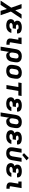

<svg xmlns="http://www.w3.org/2000/svg" viewBox="2768 -3650 1028 6723"><g transform="rotate(90 3282.5 -289.0)"><path d="M-59 205H94L236 -17L302 205H455L327 -156L576 -530H424L281 -309L215 -530H63L190 -169Z M821 8Q861 8 902 -1Q943 -10 980 -34.5Q1017 -59 1041 -95.5Q1065 -132 1074 -173H938Q933 -149 912.5 -132.5Q892 -116 868 -110.5Q844 -105 821 -105Q805 -105 789 -107Q773 -109 758.5 -115Q744 -121 734.5 -134Q725 -147 728 -164Q731 -180 745 -192.5Q759 -205 776 -210Q793 -215 810 -217Q827 -219 844 -219H912L931 -332H863Q848 -332 834 -334Q820 -336 807 -341.5Q794 -347 786.5 -358.5Q779 -370 781 -385Q783 -399 796 -407.5Q809 -416 823 -419.5Q837 -423 850.5 -424Q864 -425 878 -425Q892 -425 905.5 -423Q919 -421 931 -415.5Q943 -410 950 -398.5Q957 -387 955 -373V-370H1090Q1091 -374 1092 -379Q1097 -411 1086.5 -440Q1076 -469 1053 -489Q1030 -509 1001.5 -519.5Q973 -530 941.5 -534Q910 -538 878 -538Q850 -538 821.5 -535Q793 -532 765 -523.5Q737 -515 711 -499Q685 -483 668.5 -457.5Q652 -432 647 -404Q643 -380 647 -356.5Q651 -333 664.5 -314.5Q678 -296 697 -283Q672 -275 649 -262Q626 -249 612 -227Q598 -205 594 -180Q588 -145 597.5 -111Q607 -77 630 -53Q653 -29 684.5 -15.5Q716 -2 750.5 3Q785 8 821 8Z M1441 0H1489V-113H1441Q1431 -113 1421.5 -116Q1412 -119 1407.5 -127.5Q1403 -136 1404 -146L1468 -530H1237V-417H1312L1271 -165Q1266 -136 1269.5 -107.5Q1273 -79 1289.5 -57Q1306 -35 1330.5 -22Q1355 -9 1383.5 -4.5Q1412 0 1441 0Z M1555 205H1691L1740 -92Q1748 -63 1765 -38.5Q1782 -14 1810.5 -3Q1839 8 1871 8Q1901 8 1931.5 0Q1962 -8 1989 -26.5Q2016 -45 2036 -71.5Q2056 -98 2066.5 -127.5Q2077 -157 2082 -188L2100 -298Q2107 -337 2104 -375.5Q2101 -414 2083.5 -446.5Q2066 -479 2035.5 -500Q2005 -521 1967.5 -529.5Q1930 -538 1891 -538Q1858 -538 1824.5 -532Q1791 -526 1759.5 -509.5Q1728 -493 1703 -466.5Q1678 -440 1664.5 -408Q1651 -376 1645 -343ZM1832 -105Q1811 -105 1793 -115.5Q1775 -126 1767.5 -145.5Q1760 -165 1760 -186.5Q1760 -208 1763 -229L1779 -324Q1783 -350 1797 -375Q1811 -400 1837 -412.5Q1863 -425 1889 -425Q1910 -425 1928.5 -417.5Q1947 -410 1957 -393.5Q1967 -377 1968.5 -357Q1970 -337 1967 -316L1948 -206Q1944 -179 1928.5 -154Q1913 -129 1886 -117Q1859 -105 1832 -105Z M2405 8Q2438 8 2472.5 2Q2507 -4 2539.5 -20Q2572 -36 2598 -62.5Q2624 -89 2638 -121.5Q2652 -154 2658 -188L2676 -298Q2683 -337 2680 -375.5Q2677 -414 2659 -446.5Q2641 -479 2611 -500.5Q2581 -522 2543 -530Q2505 -538 2466 -538Q2433 -538 2398.5 -532Q2364 -526 2331.5 -510Q2299 -494 2273.5 -468Q2248 -442 2233.5 -409Q2219 -376 2213 -343L2195 -233Q2188 -193 2191 -154.5Q2194 -116 2212 -83.5Q2230 -51 2260 -30Q2290 -9 2328 -0.5Q2366 8 2405 8ZM2407 -105Q2386 -105 2367.5 -112.5Q2349 -120 2338.5 -136.5Q2328 -153 2326.5 -173.5Q2325 -194 2329 -214L2347 -324Q2351 -351 2367 -376.5Q2383 -402 2410 -413.5Q2437 -425 2464 -425Q2485 -425 2503.5 -417.5Q2522 -410 2532.5 -393.5Q2543 -377 2544.5 -357Q2546 -337 2543 -316L2524 -206Q2520 -179 2504 -153.5Q2488 -128 2461 -116.5Q2434 -105 2407 -105Z M2899 0H3036L3105 -417H3264L3283 -530H2828L2809 -417H2968Z M3557 8Q3597 8 3638 -1Q3679 -10 3716 -34.5Q3753 -59 3777 -95.5Q3801 -132 3810 -173H3674Q3669 -149 3648.5 -132.5Q3628 -116 3604 -110.5Q3580 -105 3557 -105Q3541 -105 3525 -107Q3509 -109 3494.5 -115Q3480 -121 3470.5 -134Q3461 -147 3464 -164Q3467 -180 3481 -192.5Q3495 -205 3512 -210Q3529 -215 3546 -217Q3563 -219 3580 -219H3648L3667 -332H3599Q3584 -332 3570 -334Q3556 -336 3543 -341.5Q3530 -347 3522.5 -358.5Q3515 -370 3517 -385Q3519 -399 3532 -407.5Q3545 -416 3559 -419.5Q3573 -423 3586.5 -424Q3600 -425 3614 -425Q3628 -425 3641.5 -423Q3655 -421 3667 -415.5Q3679 -410 3686 -398.5Q3693 -387 3691 -373V-370H3826Q3827 -374 3828 -379Q3833 -411 3822.5 -440Q3812 -469 3789 -489Q3766 -509 3737.5 -519.5Q3709 -530 3677.5 -534Q3646 -538 3614 -538Q3586 -538 3557.5 -535Q3529 -532 3501 -523.5Q3473 -515 3447 -499Q3421 -483 3404.5 -457.5Q3388 -432 3383 -404Q3379 -380 3383 -356.5Q3387 -333 3400.5 -314.5Q3414 -296 3433 -283Q3408 -275 3385 -262Q3362 -249 3348 -227Q3334 -205 3330 -180Q3324 -145 3333.5 -111Q3343 -77 3366 -53Q3389 -29 3420.5 -15.5Q3452 -2 3486.5 3Q3521 8 3557 8Z M3859 205H3995L4044 -92Q4052 -63 4069 -38.5Q4086 -14 4114.5 -3Q4143 8 4175 8Q4205 8 4235.5 0Q4266 -8 4293 -26.5Q4320 -45 4340 -71.5Q4360 -98 4370.5 -127.5Q4381 -157 4386 -188L4404 -298Q4411 -337 4408 -375.5Q4405 -414 4387.5 -446.5Q4370 -479 4339.5 -500Q4309 -521 4271.5 -529.5Q4234 -538 4195 -538Q4162 -538 4128.5 -532Q4095 -526 4063.5 -509.5Q4032 -493 4007 -466.5Q3982 -440 3968.5 -408Q3955 -376 3949 -343ZM4136 -105Q4115 -105 4097 -115.5Q4079 -126 4071.5 -145.5Q4064 -165 4064 -186.5Q4064 -208 4067 -229L4083 -324Q4087 -350 4101 -375Q4115 -400 4141 -412.5Q4167 -425 4193 -425Q4214 -425 4232.5 -417.5Q4251 -410 4261 -393.5Q4271 -377 4272.5 -357Q4274 -337 4271 -316L4252 -206Q4248 -179 4232.5 -154Q4217 -129 4190 -117Q4163 -105 4136 -105Z M4709 8Q4749 8 4790 -1Q4831 -10 4868 -34.5Q4905 -59 4929 -95.5Q4953 -132 4962 -173H4826Q4821 -149 4800.5 -132.5Q4780 -116 4756 -110.5Q4732 -105 4709 -105Q4693 -105 4677 -107Q4661 -109 4646.5 -115Q4632 -121 4622.5 -134Q4613 -147 4616 -164Q4619 -180 4633 -192.5Q4647 -205 4664 -210Q4681 -215 4698 -217Q4715 -219 4732 -219H4800L4819 -332H4751Q4736 -332 4722 -334Q4708 -336 4695 -341.5Q4682 -347 4674.5 -358.5Q4667 -370 4669 -385Q4671 -399 4684 -407.5Q4697 -416 4711 -419.5Q4725 -423 4738.5 -424Q4752 -425 4766 -425Q4780 -425 4793.5 -423Q4807 -421 4819 -415.5Q4831 -410 4838 -398.5Q4845 -387 4843 -373V-370H4978Q4979 -374 4980 -379Q4985 -411 4974.5 -440Q4964 -469 4941 -489Q4918 -509 4889.5 -519.5Q4861 -530 4829.5 -534Q4798 -538 4766 -538Q4738 -538 4709.5 -535Q4681 -532 4653 -523.5Q4625 -515 4599 -499Q4573 -483 4556.5 -457.5Q4540 -432 4535 -404Q4531 -380 4535 -356.5Q4539 -333 4552.5 -314.5Q4566 -296 4585 -283Q4560 -275 4537 -262Q4514 -249 4500 -227Q4486 -205 4482 -180Q4476 -145 4485.5 -111Q4495 -77 4518 -53Q4541 -29 4572.5 -15.5Q4604 -2 4638.5 3Q4673 8 4709 8Z M5285 8Q5318 8 5351.5 2Q5385 -4 5416.5 -21Q5448 -38 5472.5 -64Q5497 -90 5511 -122.5Q5525 -155 5530 -188L5587 -530H5450L5396 -206Q5392 -180 5378 -155Q5364 -130 5338.5 -117.5Q5313 -105 5287 -105Q5267 -105 5249.5 -113.5Q5232 -122 5223.5 -138.5Q5215 -155 5214 -174.5Q5213 -194 5217 -214L5269 -530H5132L5083 -233Q5077 -194 5079 -156Q5081 -118 5097.5 -85.5Q5114 -53 5143.5 -31Q5173 -9 5209.5 -0.5Q5246 8 5285 8ZM5349 -554 5537 -705 5453 -783 5284 -615Z M5861 8Q5901 8 5942 -1Q5983 -10 6020 -34.5Q6057 -59 6081 -95.5Q6105 -132 6114 -173H5978Q5973 -149 5952.5 -132.5Q5932 -116 5908 -110.5Q5884 -105 5861 -105Q5845 -105 5829 -107Q5813 -109 5798.5 -115Q5784 -121 5774.5 -134Q5765 -147 5768 -164Q5771 -180 5785 -192.5Q5799 -205 5816 -210Q5833 -215 5850 -217Q5867 -219 5884 -219H5952L5971 -332H5903Q5888 -332 5874 -334Q5860 -336 5847 -341.5Q5834 -347 5826.5 -358.5Q5819 -370 5821 -385Q5823 -399 5836 -407.5Q5849 -416 5863 -419.5Q5877 -423 5890.5 -424Q5904 -425 5918 -425Q5932 -425 5945.5 -423Q5959 -421 5971 -415.5Q5983 -410 5990 -398.5Q5997 -387 5995 -373V-370H6130Q6131 -374 6132 -379Q6137 -411 6126.5 -440Q6116 -469 6093 -489Q6070 -509 6041.5 -519.5Q6013 -530 5981.5 -534Q5950 -538 5918 -538Q5890 -538 5861.5 -535Q5833 -532 5805 -523.5Q5777 -515 5751 -499Q5725 -483 5708.5 -457.5Q5692 -432 5687 -404Q5683 -380 5687 -356.5Q5691 -333 5704.5 -314.5Q5718 -296 5737 -283Q5712 -275 5689 -262Q5666 -249 5652 -227Q5638 -205 5634 -180Q5628 -145 5637.5 -111Q5647 -77 5670 -53Q5693 -29 5724.5 -15.5Q5756 -2 5790.5 3Q5825 8 5861 8Z M6481 0H6529V-113H6481Q6471 -113 6461.5 -116Q6452 -119 6447.5 -127.5Q6443 -136 6444 -146L6508 -530H6277V-417H6352L6311 -165Q6306 -136 6309.5 -107.5Q6313 -79 6329.5 -57Q6346 -35 6370.5 -22Q6395 -9 6423.5 -4.5Q6452 0 6481 0Z"/></g></svg>

Font: Iosevka Sparkle XBdObl
Style: Regular
Weight: 800
Italic angle: -9°
Designer: Belleve Invis
Foundry: Belleve Invis
Version: Version 4.5.0; ttfautohint (v1.8.3)